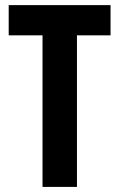

<svg xmlns="http://www.w3.org/2000/svg" viewBox="-20 -734 469 754"><path d="M282.2 0H147V-595.2H14.2V-713.9H414.1V-595.2H282.2Z"/></svg>

Font: Open Sans Condensed
Style: Regular
Weight: 400
Width: 3
Designer: Monotype Design Team
Foundry: Monotype Imaging Inc.
Version: Version 3.000